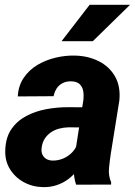

<svg xmlns="http://www.w3.org/2000/svg" viewBox="-20 -770 562 801"><path d="M292.5 -126 328.1 -354.5Q330.1 -374 326.9 -391.1Q323.7 -408.2 312 -419.2Q300.3 -430.2 277.3 -430.7Q257.3 -431.2 241.9 -423.6Q226.6 -416 217 -401.9Q207.5 -387.7 203.6 -368.7L54.2 -367.7Q56.6 -412.6 78.9 -445.3Q101.1 -478 135.7 -498.8Q170.4 -519.5 211.4 -529.3Q252.4 -539.1 292 -538.1Q347.2 -537.1 391.6 -514.9Q436 -492.7 459.7 -451.4Q483.4 -410.2 478 -351.6L442.4 -129.9Q438 -101.1 434.8 -69.1Q431.6 -37.1 443.8 -9.3L443.4 0L297.4 0.5Q287.6 -29.8 287.6 -62.3Q287.6 -94.7 292.5 -126ZM344.7 -322.3 331.1 -238.3 264.6 -238.8Q245.1 -238.3 226.1 -233.2Q207 -228 191.9 -217.5Q176.8 -207 166.5 -191.2Q156.2 -175.3 153.8 -153.8Q151.4 -138.2 156.5 -126.2Q161.6 -114.3 172.4 -107.4Q183.1 -100.6 198.7 -100.1Q221.7 -99.6 243.4 -108.6Q265.1 -117.7 281.2 -134.5Q297.4 -151.4 303.2 -173.3L332 -108.9Q319.8 -82 302.7 -60.1Q285.6 -38.1 264.2 -22.2Q242.7 -6.3 216.6 2.4Q190.4 11.2 159.7 10.7Q115.7 9.8 79.3 -10Q43 -29.8 21.5 -64.5Q0 -99.1 2 -144.5Q3.9 -197.3 27.8 -231.7Q51.8 -266.1 89.8 -286.1Q127.9 -306.2 172.9 -314.5Q217.8 -322.8 262.2 -322.8ZM236.8 -598.1 354 -750H522.5L367.2 -598.1Z"/></svg>

Font: Roboto ExtraBold
Style: Italic
Weight: 800
Designer: Christian Robertson
Foundry: Google
Version: Version 3.009; 2024